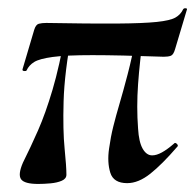

<svg xmlns="http://www.w3.org/2000/svg" viewBox="-20 -446 485 477"><path d="M296 9Q262 9 254 -17Q246 -43 251 -77Q255 -106 261.5 -132Q268 -158 277 -188.5Q286 -219 297 -261Q308 -303 320 -364L330 -372Q334 -374 335.5 -370.5Q337 -367 337 -365Q327 -293 323 -236.5Q319 -180 323 -127Q325 -93 334.5 -76.5Q344 -60 358 -60Q369 -60 382.5 -67.5Q396 -75 412 -89Q415 -93 419.5 -88.5Q424 -84 420 -81Q383 -38 353.5 -14.5Q324 9 296 9ZM75 11Q41 11 32.5 -0.5Q24 -12 37 -42Q56 -80 74.5 -122Q93 -164 110.5 -223Q128 -282 143 -368L159 -366Q140 -266 138 -194Q136 -122 140.5 -77Q145 -32 145 -12Q145 -2 133.5 3Q122 8 105.5 9.5Q89 11 75 11ZM46 -271Q45 -269 40 -269.5Q35 -270 36 -274L65 -372Q69 -385 76.5 -387Q84 -389 95 -389Q205 -387 270.5 -387.5Q336 -388 369.5 -391.5Q403 -395 416 -402.5Q429 -410 435 -423Q437 -426 441.5 -425.5Q446 -425 444 -421L415 -324Q411 -310 404.5 -307.5Q398 -305 387 -305Q275 -309 209.5 -309Q144 -309 111 -304.5Q78 -300 65 -292Q52 -284 46 -271Z"/></svg>

Font: Cormorant Light
Style: Italic
Weight: 300
Italic angle: -10°
Designer: Christian Thalmann (Catharsis Fonts)
Foundry: Catharsis Fonts
Version: Version 4.000